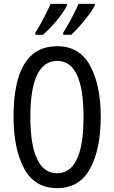

<svg xmlns="http://www.w3.org/2000/svg" viewBox="-20 -963 590 993"><path d="M276 10Q159 10 104.5 -92Q50 -194 50 -359Q50 -724 276 -724Q391 -724 446 -623.5Q501 -523 501 -358Q501 -192 446 -91Q391 10 276 10ZM275 -67Q412 -67 412 -358Q412 -648 276 -648Q137 -648 137 -358Q137 -214 172 -140.5Q207 -67 275 -67ZM326 -934Q309 -900 273.5 -857Q238 -814 202 -783H163V-794Q184 -827 207 -871.5Q230 -916 242 -943H326ZM470 -934Q454 -903 416 -856.5Q378 -810 348 -783H307V-794Q327 -825 351.5 -871.5Q376 -918 386 -943H470Z"/></svg>

Font: Noto Sans UI Cond
Style: Regular
Weight: 400
Width: 3
Designer: Monotype Design Team
Foundry: Monotype Imaging Inc.
Version: Version 1.001